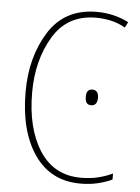

<svg xmlns="http://www.w3.org/2000/svg" viewBox="-53 -766 596 817"><g transform="rotate(5 245.5 -357.0)"><path d="M452 -668 464 -692Q401 -724 328 -724Q191 -724 123 -616Q55 -508 55 -359Q55 -191 124.5 -90.5Q194 10 321 10Q362 10 396.5 1.5Q431 -7 456 -19V-45Q432 -33 398 -24Q364 -15 321 -15Q206 -15 144.5 -110Q83 -205 83 -359Q83 -496 143.5 -597.5Q204 -699 327 -699Q357 -699 388.5 -692.5Q420 -686 452 -668ZM337 -326Q364 -326 364 -360Q364 -393 337 -393Q312 -393 312 -360Q312 -326 337 -326Z"/></g></svg>

Font: Noto Sans Display SemiCondensed Thin
Style: Regular
Weight: 250
Width: 4
Designer: Monotype Design team
Foundry: Monotype Imaging Inc.
Version: 1.000